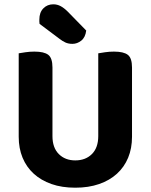

<svg xmlns="http://www.w3.org/2000/svg" viewBox="-20 -856 701 893"><path d="M330 17Q268 17 219.5 0Q171 -17 137 -48Q103 -79 85 -122.5Q67 -166 67 -220V-608Q78 -610 98.5 -613Q119 -616 140 -616Q185 -616 204.5 -601Q224 -586 224 -542V-223Q224 -169 253.5 -139.5Q283 -110 330 -110Q378 -110 407.5 -139.5Q437 -169 437 -223V-608Q448 -610 468.5 -613Q489 -616 510 -616Q555 -616 574.5 -601Q594 -586 594 -542V-220Q594 -166 576 -122.5Q558 -79 524 -48Q490 -17 441 0Q392 17 330 17ZM164 -745Q163 -749 163 -755.5Q163 -762 163 -765Q163 -798 181.5 -817Q200 -836 228 -836Q246 -836 262 -827.5Q278 -819 295 -802L381 -714Q377 -682 358 -667Q339 -652 317 -652Q298 -652 284 -658.5Q270 -665 256 -676Z"/></svg>

Font: Baloo Bhaina 2
Style: Bold
Weight: 700
Designer: Yesha Goshar, Manish Minz, Shuchita Grover and Ek Type
Foundry: Ek Type
Version: Version 1.640;hotconv 1.0.111;makeotfexe 2.5.65597; ttfautoh